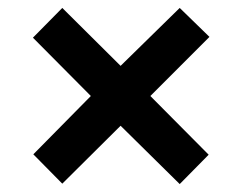

<svg xmlns="http://www.w3.org/2000/svg" viewBox="-20 -595 612 484"><path d="M433 -575 284 -429 137 -575 63 -500 209 -353 64 -206 137 -132 284 -278 433 -131 506 -205 359 -353 508 -502Z"/></svg>

Font: Noto Kufi Arabic
Style: Bold
Weight: 700
Designer: Monotype Design Team, David Williams, Khaled Hosny
Foundry: Google LLC
Version: Version 2.109